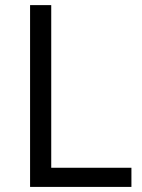

<svg xmlns="http://www.w3.org/2000/svg" viewBox="-20 -734 559 754"><path d="M98.1 0V-713.9H181.2V-75.2H496.1V0Z"/></svg>

Font: Samim FD
Style: FD
Weight: 400
Foundry: DejaVu fonts team - Redesigned by Saber Rastikerdar
Version: Version 4.00 December 17, 2020